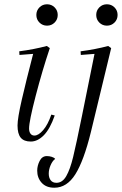

<svg xmlns="http://www.w3.org/2000/svg" viewBox="-20 -650 570 898"><path d="M135 -398 71 -393 70 -410Q139 -419 199 -435L213 -425Q178 -321 147 -202Q116 -83 116 -49Q116 -34 122.5 -25Q129 -16 141 -16Q160 -16 182 -41.5Q204 -67 220 -114L236 -110Q214 -47 185 -17.5Q156 12 124 12Q92 12 77 -6Q62 -24 62 -63Q62 -97 82 -184Q102 -271 135 -398ZM200 -630Q221 -630 235.5 -615.5Q250 -601 250 -580Q250 -559 235.5 -544.5Q221 -530 200 -530Q179 -530 164.5 -544.5Q150 -559 150 -580Q150 -601 164.5 -615.5Q179 -630 200 -630ZM357 -410Q426 -419 486 -435L500 -425L405 -32Q372 102 332.5 165Q293 228 234 228Q196 228 175 205Q154 182 154 148Q154 125 165.5 102.5Q177 80 199 80Q211 80 222 83.5Q233 87 238 93Q225 103 216.5 123Q208 143 208 162Q208 181 217 193Q226 205 244 205Q272 205 290 173.5Q308 142 322 84.5Q336 27 363 -106L422 -398L358 -393ZM480 -630Q501 -630 515.5 -615.5Q530 -601 530 -580Q530 -559 515.5 -544.5Q501 -530 480 -530Q459 -530 444.5 -544.5Q430 -559 430 -580Q430 -601 444.5 -615.5Q459 -630 480 -630Z"/></svg>

Font: Arapey
Style: Italic
Weight: 400
Italic angle: -12°
Designer: Eduardo Rodriguez Tunni
Foundry: Eduardo Rodriguez Tunni
Version: Version 3.000